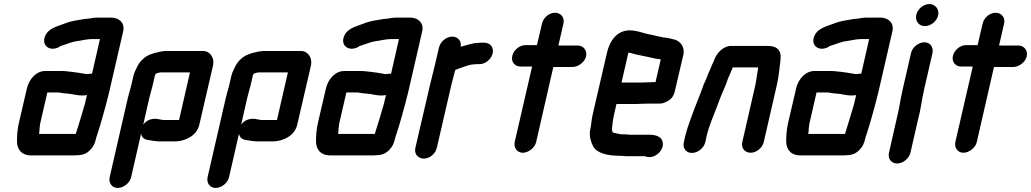

<svg xmlns="http://www.w3.org/2000/svg" viewBox="-20 -710 5096 949"><path d="M177 -86C177 -91 178 -96 179 -101L214 -253H265C269 -253 273 -253 277 -252L295 -249C302 -248 310 -248 318 -247C342 -245 361 -238 386 -238C395 -238 403 -239 410 -240C406 -226 403 -212 400 -198C385 -146 371 -100 356 -53L355 -48H173C176 -62 174 -71 177 -86ZM410 -344C406 -344 403 -344 400 -345C381 -348 355 -353 334 -355L314 -357C306 -358 299 -359 290 -359H203C158 -359 123 -317 113 -273L73 -101C66 -69 64 -41 64 -14C63 26 85 58 133 58H343C350 58 357 58 363 57C389 57 408 49 425 32C443 14 449 -1 455 -27C456 -32 458 -37 460 -43C471 -77 479 -102 489 -139C498 -172 511 -217 519 -252L589 -556C598 -596 569 -623 530 -623H460C445 -623 431 -620 418 -618L397 -616C365 -610 335 -607 308 -597C271 -581 222 -574 204 -534C182 -487 224 -453 271 -477C273 -479 281 -484 284 -484C289 -486 295 -488 302 -490C319 -495 336 -503 356 -506C381 -509 410 -517 435 -517H474L435 -346H428C422 -345 417 -344 410 -344Z M734 -286 746 -338C747 -340 750 -347 753 -347C760 -349 766 -352 776 -352H919L865 -117H787C779 -118 766 -120 759 -122C729 -126 704 -116 688 -94L718 -226C721 -240 731 -273 734 -286ZM965 -93 1032 -382C1035 -393 1035 -405 1033 -417C1028 -436 1012 -458 984 -458H798C779 -457 759 -452 743 -448L726 -442C698 -433 671 -408 658 -380C652 -367 644 -353 640 -337L628 -285C625 -273 615 -239 612 -226L522 166C516 194 533 219 562 219C591 219 622 194 628 166L677 -48C681 -32 691 -22 707 -19C726 -16 748 -11 771 -11H849C902 -14 953 -42 965 -93Z M1218 -286 1230 -338C1231 -340 1234 -347 1237 -347C1244 -349 1250 -352 1260 -352H1403L1349 -117H1271C1263 -118 1250 -120 1243 -122C1213 -126 1188 -116 1172 -94L1202 -226C1205 -240 1215 -273 1218 -286ZM1449 -93 1516 -382C1519 -393 1519 -405 1517 -417C1512 -436 1496 -458 1468 -458H1282C1263 -457 1243 -452 1227 -448L1210 -442C1182 -433 1155 -408 1142 -380C1136 -367 1128 -353 1124 -337L1112 -285C1109 -273 1099 -239 1096 -226L1006 166C1000 194 1017 219 1046 219C1075 219 1106 194 1112 166L1161 -48C1165 -32 1175 -22 1191 -19C1210 -16 1232 -11 1255 -11H1333C1386 -14 1437 -42 1449 -93Z M1655 -86C1655 -91 1656 -96 1657 -101L1692 -253H1743C1747 -253 1751 -253 1755 -252L1773 -249C1780 -248 1788 -248 1796 -247C1820 -245 1839 -238 1864 -238C1873 -238 1881 -239 1888 -240C1884 -226 1881 -212 1878 -198C1863 -146 1849 -100 1834 -53L1833 -48H1651C1654 -62 1652 -71 1655 -86ZM1888 -344C1884 -344 1881 -344 1878 -345C1859 -348 1833 -353 1812 -355L1792 -357C1784 -358 1777 -359 1768 -359H1681C1636 -359 1601 -317 1591 -273L1551 -101C1544 -69 1542 -41 1542 -14C1541 26 1563 58 1611 58H1821C1828 58 1835 58 1841 57C1867 57 1886 49 1903 32C1921 14 1927 -1 1933 -27C1934 -32 1936 -37 1938 -43C1949 -77 1957 -102 1967 -139C1976 -172 1989 -217 1997 -252L2067 -556C2076 -596 2047 -623 2008 -623H1938C1923 -623 1909 -620 1896 -618L1875 -616C1843 -610 1813 -607 1786 -597C1749 -581 1700 -574 1682 -534C1660 -487 1702 -453 1749 -477C1751 -479 1759 -484 1762 -484C1767 -486 1773 -488 1780 -490C1797 -495 1814 -503 1834 -506C1859 -509 1888 -517 1913 -517H1952L1913 -346H1906C1900 -345 1895 -344 1888 -344Z M2415 -446C2422 -475 2403 -499 2374 -499H2364C2357 -499 2350 -499 2344 -498C2315 -498 2283 -485 2257 -479C2262 -506 2244 -529 2215 -529C2187 -529 2157 -505 2150 -476L2126 -374C2120 -350 2112 -319 2106 -293L2033 21C2026 50 2046 74 2075 74C2104 74 2132 50 2139 21L2212 -295C2217 -316 2226 -347 2230 -364C2238 -367 2242 -369 2253 -373C2275 -380 2301 -392 2326 -392C2330 -393 2335 -393 2340 -393H2350C2379 -393 2408 -417 2415 -446Z M2659 -594 2634 -487H2577C2548 -487 2519 -463 2512 -434C2505 -405 2524 -381 2553 -381H2610L2524 -8C2518 20 2536 45 2564 45C2592 45 2624 20 2630 -8L2715 -379H2811C2839 -379 2871 -404 2877 -432C2883 -460 2864 -485 2836 -485H2740L2765 -594C2772 -623 2752 -647 2723 -647C2694 -647 2666 -623 2659 -594Z M3147 -302H3052L3086 -450C3089 -449 3091 -449 3093 -449C3108 -446 3127 -439 3142 -437C3169 -432 3194 -426 3221 -420L3238 -418C3241 -417 3243 -417 3246 -416L3220 -304H3209C3196 -304 3162 -302 3147 -302ZM3185 -198H3238C3251 -197 3266 -202 3283 -212C3300 -222 3311 -238 3315 -257L3358 -441C3365 -476 3345 -503 3319 -513C3307 -517 3289 -520 3277 -523L3260 -525L3245 -528C3226 -531 3205 -538 3185 -541C3155 -547 3128 -560 3093 -560C3031 -560 2994 -511 2980 -449L2909 -142C2903 -114 2902 -87 2896 -62C2893 -33 2901 -6 2912 13C2930 48 2984 60 3044 60C3054 60 3064 62 3075 62H3167C3168 62 3168 62 3169 63L3177 65C3220 76 3268 28 3254 -13C3247 -34 3223 -44 3191 -44H3092C3084 -45 3077 -46 3069 -46H3054C3048 -47 3043 -47 3040 -48L3026 -51C3017 -53 3013 -53 3009 -56L3007 -58C3007 -61 3004 -69 3005 -75C3007 -95 3009 -118 3015 -143L3027 -196H3122C3137 -196 3172 -198 3185 -198Z M3510 -414C3510 -412 3509 -409 3507 -406C3500 -392 3497 -385 3492 -371C3487 -359 3479 -344 3475 -331C3470 -317 3465 -308 3458 -292C3443 -248 3426 -209 3409 -164C3394 -121 3377 -81 3366 -34L3360 -7C3353 22 3371 46 3400 46C3429 46 3459 22 3466 -7L3472 -34C3473 -39 3474 -46 3478 -57C3480 -67 3483 -76 3486 -84C3500 -125 3521 -173 3535 -213C3548 -249 3567 -285 3578 -321L3583 -333C3589 -345 3593 -355 3598 -367C3598 -369 3600 -372 3602 -377H3727C3727 -375 3726 -373 3727 -372L3723 -348C3720 -332 3718 -310 3714 -292L3649 -8C3642 21 3661 45 3690 45C3719 45 3748 21 3755 -8L3820 -291C3829 -331 3833 -372 3837 -407C3845 -456 3826 -483 3775 -483H3600C3558 -486 3524 -451 3510 -414Z M3979 -86C3979 -91 3980 -96 3981 -101L4016 -253H4067C4071 -253 4075 -253 4079 -252L4097 -249C4104 -248 4112 -248 4120 -247C4144 -245 4163 -238 4188 -238C4197 -238 4205 -239 4212 -240C4208 -226 4205 -212 4202 -198C4187 -146 4173 -100 4158 -53L4157 -48H3975C3978 -62 3976 -71 3979 -86ZM4212 -344C4208 -344 4205 -344 4202 -345C4183 -348 4157 -353 4136 -355L4116 -357C4108 -358 4101 -359 4092 -359H4005C3960 -359 3925 -317 3915 -273L3875 -101C3868 -69 3866 -41 3866 -14C3865 26 3887 58 3935 58H4145C4152 58 4159 58 4165 57C4191 57 4210 49 4227 32C4245 14 4251 -1 4257 -27C4258 -32 4260 -37 4262 -43C4273 -77 4281 -102 4291 -139C4300 -172 4313 -217 4321 -252L4391 -556C4400 -596 4371 -623 4332 -623H4262C4247 -623 4233 -620 4220 -618L4199 -616C4167 -610 4137 -607 4110 -597C4073 -581 4024 -574 4006 -534C3984 -487 4026 -453 4073 -477C4075 -479 4083 -484 4086 -484C4091 -486 4097 -488 4104 -490C4121 -495 4138 -503 4158 -506C4183 -509 4212 -517 4237 -517H4276L4237 -346H4230C4224 -345 4219 -344 4212 -344Z M4483 -448 4441 -265C4430 -217 4424 -168 4412 -123L4374 45C4367 74 4385 98 4414 98C4443 98 4473 74 4480 45L4518 -121C4531 -168 4536 -217 4547 -265L4589 -448C4595 -476 4578 -501 4549 -501C4520 -501 4489 -476 4483 -448ZM4509 -637C4502 -606 4521 -581 4552 -581C4581 -581 4610 -605 4617 -634C4624 -663 4603 -690 4574 -690C4545 -690 4516 -666 4509 -637Z M4837 -594 4812 -487H4755C4726 -487 4697 -463 4690 -434C4683 -405 4702 -381 4731 -381H4788L4702 -8C4696 20 4714 45 4742 45C4770 45 4802 20 4808 -8L4893 -379H4989C5017 -379 5049 -404 5055 -432C5061 -460 5042 -485 5014 -485H4918L4943 -594C4950 -623 4930 -647 4901 -647C4872 -647 4844 -623 4837 -594Z"/></svg>

Font: Electronic
Style: HvIt
Weight: 900
Version: Version 1.011